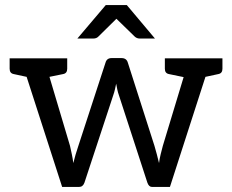

<svg xmlns="http://www.w3.org/2000/svg" viewBox="-20 -737 915 757"><path d="M225 0 85 -434 34 -445Q18 -448 18 -466V-507H245V-466Q245 -448 229 -445L175 -434L256 -162Q260 -144 263.5 -127.5Q267 -111 269 -94Q273 -111 278 -127.5Q283 -144 289 -162L396 -490Q401 -508 420 -508H459Q479 -508 484 -490L589 -162Q594 -145 598.5 -128Q603 -111 607 -94Q609 -111 613.5 -129Q618 -147 622 -162L704 -433L646 -445Q630 -448 630 -466V-507H857V-466Q857 -448 841 -445L790 -434L650 0H579Q567 0 561 -17L449 -361Q445 -372 442.5 -384Q440 -396 438 -407Q436 -398 433.5 -386Q431 -374 426 -360L313 -17Q307 0 292 0ZM285 -585 397 -717H480L591 -585H532Q520 -585 512 -592L439 -663L367 -592Q360 -585 347 -585Z"/></svg>

Font: Aleo
Style: Regular
Weight: 400
Designer: Alessio Laiso
Foundry: Alessio Laiso
Version: Version 2.001; ttfautohint (v1.8.4.7-5d5b);gftools[0.9.29]